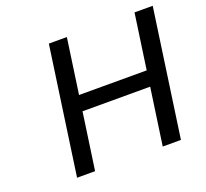

<svg xmlns="http://www.w3.org/2000/svg" viewBox="-123 -868 1093 1017"><g transform="rotate(-20 423.5 -359.5)"><path d="M247.1 0 293 -320.8H674.3L628.4 0H731L833.5 -718.8H731L686.5 -408.2H305.2L349.6 -718.8H248L145.5 0Z"/></g></svg>

Font: Winston
Style: Italic
Weight: 400
Italic angle: -8.13011°
Designer: Vernon Adams, Kim Jin-seong, David Berlow, Cristiano Sobral
Foundry: The Winston Project Authors
Version: Version 3.004